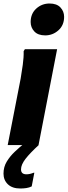

<svg xmlns="http://www.w3.org/2000/svg" viewBox="-20 -828 386 1096"><path d="M238 -626Q197 -626 176 -648.5Q155 -671 155 -702Q155 -750 187 -779Q219 -808 263 -808Q304 -808 325 -785.5Q346 -763 346 -732Q346 -684 313.5 -655Q281 -626 238 -626ZM24 0 98 -380Q104 -415 110 -458Q116 -501 115 -536L122 -547H306L200 0ZM161 236Q147 243 130.5 245.5Q114 248 96 248Q50 248 25 224Q0 200 0 163Q0 125 18.5 94.5Q37 64 64 38.5Q91 13 117 -8L201 0Q151 46 125.5 79Q100 112 100 139Q100 167 131 167Q150 167 172 158H176Z"/></svg>

Font: Kufam
Style: Bold Italic
Weight: 700
Italic angle: -11°
Designer: Artur Schmal
Foundry: Original Type
Version: Version 1.301; ttfautohint (v1.8.3)